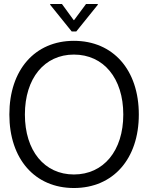

<svg xmlns="http://www.w3.org/2000/svg" viewBox="-20 -931 744 964"><path d="M351 13C548 13 677 -133 677 -356C677 -580 548 -726 351 -726C155 -726 27 -580 27 -356C27 -133 155 13 351 13ZM105 -356C105 -538 203 -657 351 -657C500 -657 599 -538 599 -356C599 -174 500 -55 351 -55C203 -55 105 -174 105 -356ZM232 -907 340 -773H363L471 -907V-911H412L352 -830H350L291 -911H232Z"/></svg>

Font: Non Bureau Light
Style: Regular
Weight: 300
Designer: Jona Saucedo
Foundry: Non Foundry
Version: Version 1.000;FEAKit 1.0